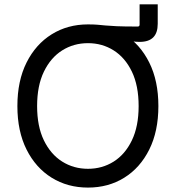

<svg xmlns="http://www.w3.org/2000/svg" viewBox="-20 -849 802 879"><path d="M380.9 -676.8V-737.3Q409.7 -737.3 426.5 -735.8Q443.4 -734.4 462.2 -732.4Q481 -730.5 514.6 -729Q548.3 -727.5 610.4 -727.5Q619.1 -727.5 619.1 -736.3V-829.1H702.1V-740.2Q702.1 -698.7 681.6 -678Q661.1 -657.2 619.1 -657.2Q600.1 -657.2 583.7 -660.2Q567.4 -663.1 543.9 -667Q520.5 -670.9 482.2 -673.8Q443.8 -676.8 380.9 -676.8ZM382.8 9.8Q289.6 9.8 216.6 -35.4Q143.6 -80.6 101.6 -164.3Q59.6 -248 59.6 -363.3Q59.6 -479 101.6 -562.7Q143.6 -646.5 216.6 -691.9Q289.6 -737.3 382.8 -737.3Q476.1 -737.3 548.8 -691.9Q621.6 -646.5 663.3 -562.7Q705.1 -479 705.1 -363.3Q705.1 -248 663.3 -164.3Q621.6 -80.6 548.8 -35.4Q476.1 9.8 382.8 9.8ZM382.8 -76.2Q447.8 -76.2 500.2 -109.1Q552.7 -142.1 583.7 -206.3Q614.7 -270.5 614.7 -363.3Q614.7 -457 583.7 -521.2Q552.7 -585.4 500.2 -618.4Q447.8 -651.4 382.8 -651.4Q317.4 -651.4 264.6 -618.2Q211.9 -585 180.9 -520.8Q149.9 -456.5 149.9 -363.3Q149.9 -270.5 180.9 -206.5Q211.9 -142.6 264.6 -109.4Q317.4 -76.2 382.8 -76.2Z"/></svg>

Font: Inter Variable LoSnoCo
Style: Regular
Weight: 400
Designer: Rasmus Andersson
Foundry: rsms
Version: Version 4.000;git-a52131595; featfreeze: case,dlig,ss01,ss02